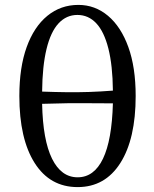

<svg xmlns="http://www.w3.org/2000/svg" viewBox="-20 -751 629 784"><path d="M300 -731Q368 -731 421 -686.5Q474 -642 504 -559Q534 -476 534 -359Q534 -184 471.5 -85.5Q409 13 297 13Q184 13 121.5 -85.5Q59 -184 59 -359Q59 -476 89 -559Q119 -642 173.5 -686.5Q228 -731 300 -731ZM296 -690Q251 -690 219 -655.5Q187 -621 170 -551Q153 -481 152 -377Q207 -375 253 -374.5Q299 -374 344.5 -375.5Q390 -377 441 -381Q440 -484 422.5 -553Q405 -622 373 -656Q341 -690 296 -690ZM297 -27Q364 -27 400.5 -103Q437 -179 441 -329Q391 -329 347 -329.5Q303 -330 256.5 -329.5Q210 -329 152 -327Q155 -179 192.5 -103Q230 -27 297 -27Z"/></svg>

Font: Arima Medium
Style: Regular
Weight: 500
Designer: Joana Correia and Natanael Gama
Foundry: NDISCOVER
Version: Version 1.101;gftools[0.9.23]